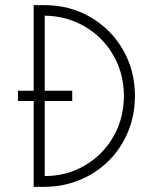

<svg xmlns="http://www.w3.org/2000/svg" viewBox="-20 -727 591 747"><path d="M50 -374H261V-334H50ZM111 -707H154Q252 -707 332.5 -660Q413 -613 459 -532.5Q505 -452 505 -354Q505 -256 459 -175Q413 -94 332.5 -47.5Q252 -1 154 0H111ZM462 -354Q462 -440 421.5 -511Q381 -582 310.5 -623.5Q240 -665 154 -666V-42Q240 -42 310.5 -83.5Q381 -125 421.5 -196Q462 -267 462 -354Z"/></svg>

Font: Lineal Thin
Style: Regular
Weight: 200
Designer: Created by Frank Adebiaye with contributions from Anton Moglia & Ariel Martín Pérez
Created by Frank ADEBIAYE with FontF
Foundry: Velvetyne Type Foundry
Version: Version 2.000;Glyphs 3.2 (3227)